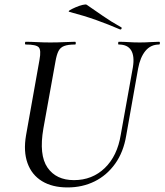

<svg xmlns="http://www.w3.org/2000/svg" viewBox="-20 -808 721 841"><path d="M562 -513Q570 -562 554.5 -587.5Q539 -613 500 -613Q497 -613 497.5 -619Q498 -625 500 -625Q522 -625 544 -623.5Q566 -622 592 -622Q616 -622 638 -623.5Q660 -625 677 -625Q681 -625 680.5 -619Q680 -613 677 -613Q640 -613 617 -585Q594 -557 585 -508L533 -215Q521 -142 484.5 -91Q448 -40 394.5 -13.5Q341 13 276 13Q209 13 164 -14.5Q119 -42 100.5 -93.5Q82 -145 94 -215L153 -546Q161 -589 149.5 -601Q138 -613 93 -613Q89 -613 89.5 -619Q90 -625 92 -625Q115 -625 143 -623.5Q171 -622 200 -622Q233 -622 261 -623.5Q289 -625 309 -625Q312 -625 312 -619Q312 -613 309 -613Q278 -613 261 -606.5Q244 -600 236 -584Q228 -568 223 -539L170 -245Q150 -129 188 -74Q226 -19 304 -19Q384 -19 439 -72Q494 -125 509 -218ZM506 -679Q455 -701 402 -720Q349 -739 284 -756Q277 -758 286 -763.5Q295 -769 311 -776Q327 -783 341.5 -786.5Q356 -790 360 -787Q395 -763 431 -738Q467 -713 510 -689Q514 -688 512.5 -683Q511 -678 506 -679Z"/></svg>

Font: Cormorant Light Medium
Style: Italic
Weight: 500
Italic angle: -10°
Version: Version 4.000